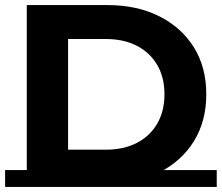

<svg xmlns="http://www.w3.org/2000/svg" viewBox="-22 -720 870 753"><path d="M83 0V-700H401Q515 -700 602 -656.5Q689 -613 738 -535Q787 -457 787 -350Q787 -244 738 -165.5Q689 -87 602 -43.5Q515 0 401 0ZM245 -133H393Q463 -133 514.5 -159.5Q566 -186 594.5 -235Q623 -284 623 -350Q623 -417 594.5 -465.5Q566 -514 514.5 -540.5Q463 -567 393 -567H245ZM-2 -53H828V13H-2Z"/></svg>

Font: Montserrat Underline Thin
Style: Bold
Weight: 700
Version: Version 9.000